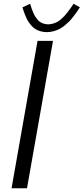

<svg xmlns="http://www.w3.org/2000/svg" viewBox="-20 -1011 449 1031"><path d="M181.6 -791.5H264.6L125 0H42ZM372.1 -986.3Q374 -989.3 375 -990.7L409.2 -971.7Q407.7 -969.2 404.3 -964.8Q395 -950.7 389.4 -942.6Q383.8 -934.6 371.8 -919.4Q359.9 -904.3 350.6 -895Q341.3 -885.7 326.9 -873.8Q312.5 -861.8 298.6 -855Q284.7 -848.1 267.1 -843.3Q249.5 -838.4 231.2 -838.4Q212.9 -838.4 197 -843.3Q181.2 -848.1 169.9 -855Q158.7 -861.8 148.4 -873.8Q138.2 -885.7 132.1 -895Q126 -904.3 119.4 -919.4Q112.8 -934.6 110.1 -942.6Q107.4 -950.7 102.5 -964.8Q101.1 -969.7 100.6 -971.7L141.6 -990.7Q142.1 -989.3 143.1 -986.3Q147.5 -972.7 149.9 -965.3Q152.3 -958 157.7 -945.1Q163.1 -932.1 167.7 -924.6Q172.4 -917 179.9 -907.5Q187.5 -897.9 195.6 -892.8Q203.6 -887.7 214.8 -884Q226.1 -880.4 238.8 -880.4Q251.5 -880.4 263.9 -884Q276.4 -887.7 286.4 -892.8Q296.4 -897.9 307.4 -907.5Q318.4 -917 325.4 -924.6Q332.5 -932.1 342.5 -945.1Q352.5 -958 357.7 -965.3Q362.8 -972.7 372.1 -986.3Z"/></svg>

Font: Resagnicto
Style: Italic
Weight: 500
Italic angle: -10°
Version: Version 0.999